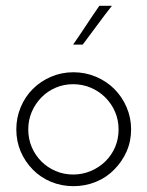

<svg xmlns="http://www.w3.org/2000/svg" viewBox="-20 -632 505 659"><path d="M372 -50Q346 -23 309.5 -8Q273 7 232 7Q191 7 155 -8Q119 -23 92.5 -50Q66 -77 51 -112Q36 -147 36 -188Q36 -228 51 -264Q66 -300 92.5 -326.5Q119 -353 155 -368.5Q191 -384 232 -384Q273 -384 309.5 -368.5Q346 -353 372.5 -326.5Q399 -300 414.5 -264Q430 -228 430 -188Q430 -147 414.5 -112Q399 -77 372 -50ZM122 -78Q143 -57 171 -45Q199 -33 231 -33Q263 -33 291.5 -45Q320 -57 341.5 -78Q363 -99 375 -127Q387 -155 387 -188Q387 -220 375 -248Q363 -276 341.5 -297.5Q320 -319 291.5 -331Q263 -343 231 -343Q199 -343 171 -331Q143 -319 122 -297.5Q101 -276 89 -248Q77 -220 77 -188Q77 -155 89 -127Q101 -99 122 -78ZM264 -479H231Q254 -512 276 -545.5Q298 -579 321 -612H364Q338 -579 313.5 -545.5Q289 -512 264 -479Z"/></svg>

Font: Josefin Slab
Style: Regular
Weight: 400
Designer: Santiago Orozco
Foundry: Typemade
Version: Version 2.000